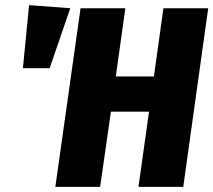

<svg xmlns="http://www.w3.org/2000/svg" viewBox="-20 -726 829 746"><path d="M195 0 293 -694H467L430 -429H578L615 -694H789L692 0H518L559 -292H411L369 0ZM253 -694 173 -461H69L93 -706Z"/></svg>

Font: Fira Sans Condensed ExtraBold
Style: Italic
Weight: 800
Width: 3
Italic angle: -8°
Designer: bBox Type GmbH & Carrois Corporate GbR & Edenspiekermann AG
Foundry: bBox Type GmbH & Carrois Corporate GbR & Edenspiekermann AG
Version: Version 4.301